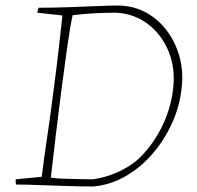

<svg xmlns="http://www.w3.org/2000/svg" viewBox="-20 -668 713 695"><path d="M319 7Q280 7 227.5 5.5Q175 4 124 2Q73 0 38 0Q36 -7 37 -19L131 -28Q140 -100 151.5 -177Q163 -254 173 -334Q179 -377 185 -427Q191 -477 196.5 -525.5Q202 -574 206 -612L115 -622Q117 -633 120 -640Q172 -640 228.5 -642Q285 -644 332 -646Q379 -648 405 -648Q460 -648 505 -624.5Q550 -601 582 -559.5Q614 -518 629 -465.5Q644 -413 638 -355Q632 -288 604.5 -226Q577 -164 534 -113.5Q491 -63 436 -31Q381 1 319 7ZM318 -19Q363 -26 403 -43.5Q443 -61 475 -87Q529 -136 564 -205Q599 -274 607 -350Q615 -422 590 -482.5Q565 -543 516 -580.5Q467 -618 402 -622Q360 -622 322.5 -620Q285 -618 243 -613Q234 -573 223.5 -499Q213 -425 202 -340Q192 -263 182 -179Q172 -95 164 -25Q182 -22 213 -21Q244 -20 274 -19.5Q304 -19 318 -19Z"/></svg>

Font: Labrada ExtraLight
Style: Italic
Weight: 200
Italic angle: -7°
Designer: Mercedes Jáuregui
Foundry: Omnibus-Type Team
Version: Version 1.000; ttfautohint (v1.8.4.7-5d5b)